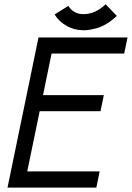

<svg xmlns="http://www.w3.org/2000/svg" viewBox="-20 -854 601 874"><path d="M360.4 -716.3Q318.8 -716.3 284.4 -735.4Q250 -754.4 228.5 -788.1L291 -827.1Q314.9 -789.6 360.4 -789.6Q413.6 -789.6 460.9 -834.5L511.7 -781.7Q488.8 -759.3 463.4 -744.6Q438 -730 416.3 -724.6Q394.5 -719.2 382.8 -717.8Q371.1 -716.3 360.4 -716.3ZM160.6 -347.7 104 -73.7H433.6L418.5 0H14.2L155.3 -683.6H560.5L545.4 -610.4H214.8L175.8 -420.9H452.6L437.5 -347.7Z"/></svg>

Font: Anka/Coder Condensed
Style: Italic
Weight: 400
Width: 4
Italic angle: -12°
Monospace: yes
Version: Version 001.100